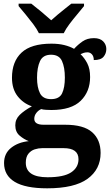

<svg xmlns="http://www.w3.org/2000/svg" viewBox="-20 -786 600 1042"><path d="M236 236Q118 236 60 201Q2 166 2 99Q2 47 40 16.5Q78 -14 136 -20Q110 -30 86.5 -50Q63 -70 63 -106Q63 -139 87 -162.5Q111 -186 153 -209Q106 -225 75.5 -264Q45 -303 45 -364Q45 -452 97 -500.5Q149 -549 259 -549Q298 -549 328.5 -541.5Q359 -534 382 -521Q402 -543 427.5 -561Q453 -579 490 -579Q523 -579 540 -561.5Q557 -544 557 -520Q557 -496 542 -478Q527 -460 489 -460Q489 -480 479 -491Q469 -502 455 -502Q443 -502 434 -499Q425 -496 417 -492Q439 -471 454 -441.5Q469 -412 469 -368Q469 -289 418 -239Q367 -189 259 -189Q248 -189 230 -190Q212 -191 204 -194Q189 -188 177.5 -173.5Q166 -159 166 -141Q166 -109 217 -109H334Q434 -109 480 -68.5Q526 -28 526 44Q526 133 455 184.5Q384 236 236 236ZM257 -248Q302 -248 317 -279.5Q332 -311 332 -365Q332 -420 316.5 -454.5Q301 -489 257 -489Q213 -489 197 -454Q181 -419 181 -364Q181 -312 197 -280Q213 -248 257 -248ZM238 176Q326 176 366 149.5Q406 123 406 78Q406 18 325 18H209Q189 18 168.5 24.5Q148 31 134 48.5Q120 66 120 97Q120 176 238 176ZM191 -606Q180 -629 160 -655.5Q140 -682 118.5 -708Q97 -734 81 -753V-766H150Q171 -750 203.5 -723Q236 -696 258 -676Q273 -690 293 -706.5Q313 -723 333 -739Q353 -755 367 -766H436V-753Q421 -734 399 -708Q377 -682 357 -655.5Q337 -629 326 -606Z"/></svg>

Font: Noto Serif
Style: Bold
Weight: 700
Designer: Monotype Design Team
Foundry: Monotype Imaging Inc.
Version: Version 2.014